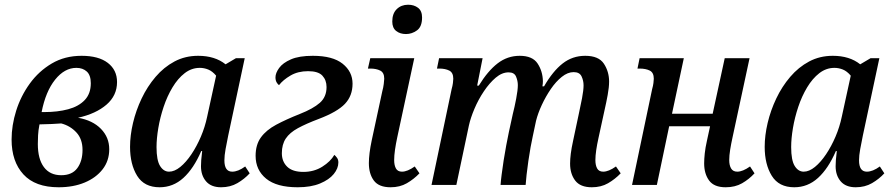

<svg xmlns="http://www.w3.org/2000/svg" viewBox="-20 -782 3780 812"><path d="M228 10Q129 10 79 -44.5Q29 -99 29 -192Q29 -252 48.5 -314Q68 -376 106 -428.5Q144 -481 199 -513.5Q254 -546 325 -546Q397 -546 436 -516Q475 -486 475 -435Q475 -378 430.5 -339.5Q386 -301 310 -284Q372 -273 407 -237Q442 -201 442 -151Q442 -102 414 -66Q386 -30 338 -10Q290 10 228 10ZM303 -495Q253 -495 213 -445Q173 -395 156 -308H167Q224 -308 268.5 -320Q313 -332 338.5 -359Q364 -386 364 -430Q364 -464 347 -479.5Q330 -495 303 -495ZM239 -41Q285 -41 307 -71Q329 -101 329 -148Q329 -194 303 -222Q277 -250 239 -260Q203 -257 147 -256Q142 -230 141 -210Q140 -190 140 -173Q140 -110 165.5 -75.5Q191 -41 239 -41Z M655 10Q590 10 560 -38.5Q530 -87 530 -161Q530 -209 542.5 -262Q555 -315 579 -365.5Q603 -416 638 -457Q673 -498 718 -522Q763 -546 818 -546Q889 -546 934 -510L978 -536H1015L945 -208Q939 -179 934 -151.5Q929 -124 929 -104Q929 -56 962 -56Q987 -56 1017 -78L1036 -49Q1014 -25 984 -7.5Q954 10 915 10Q873 10 851.5 -15Q830 -40 830 -79Q830 -92 831 -105Q832 -118 835 -143H831Q799 -69 755.5 -29.5Q712 10 655 10ZM695 -56Q718 -56 742.5 -76Q767 -96 789.5 -129.5Q812 -163 829.5 -204Q847 -245 856 -288L894 -462Q878 -481 860.5 -488Q843 -495 825 -495Q790 -495 761 -472.5Q732 -450 709.5 -412.5Q687 -375 672 -330Q657 -285 649.5 -240.5Q642 -196 642 -160Q642 -104 657 -80Q672 -56 695 -56Z M1239 10Q1150 10 1105.5 -26.5Q1061 -63 1061 -123Q1061 -170 1083.5 -201Q1106 -232 1148 -254.5Q1190 -277 1248 -300Q1304 -322 1332.5 -347Q1361 -372 1361 -414Q1361 -443 1343.5 -462Q1326 -481 1283 -481Q1240 -481 1208.5 -462.5Q1177 -444 1160 -422Q1155 -425 1150 -433.5Q1145 -442 1145 -455Q1145 -473 1160.5 -494.5Q1176 -516 1210.5 -531Q1245 -546 1303 -546Q1387 -546 1429 -512.5Q1471 -479 1471 -428Q1471 -377 1439 -343Q1407 -309 1328 -279Q1275 -259 1240 -240Q1205 -221 1188.5 -196Q1172 -171 1172 -134Q1172 -99 1194.5 -77Q1217 -55 1263 -55Q1308 -55 1343 -77Q1378 -99 1394 -127Q1399 -123 1405 -115Q1411 -107 1411 -95Q1411 -70 1391.5 -46Q1372 -22 1333.5 -6Q1295 10 1239 10Z M1697 -638Q1672 -638 1655.5 -651Q1639 -664 1639 -691Q1639 -725 1658 -743.5Q1677 -762 1706 -762Q1731 -762 1748 -749Q1765 -736 1765 -708Q1765 -669 1743.5 -653.5Q1722 -638 1697 -638ZM1632 10Q1582 10 1561 -18.5Q1540 -47 1540 -92Q1540 -131 1552 -188L1597 -397Q1601 -411 1603 -427Q1605 -443 1605 -449Q1605 -475 1588 -483.5Q1571 -492 1546 -492H1536L1546 -536H1732L1660 -201Q1654 -173 1650.5 -148.5Q1647 -124 1647 -105Q1647 -83 1654.5 -69.5Q1662 -56 1680 -56Q1703 -56 1734 -78L1754 -49Q1730 -24 1700.5 -7Q1671 10 1632 10Z M2483 10Q2434 10 2412.5 -18.5Q2391 -47 2391 -90Q2391 -109 2394 -132.5Q2397 -156 2404 -188L2428 -301Q2435 -332 2441.5 -366.5Q2448 -401 2448 -421Q2448 -441 2439.5 -459Q2431 -477 2406 -477Q2381 -477 2356 -457Q2331 -437 2309.5 -405.5Q2288 -374 2271.5 -338.5Q2255 -303 2247 -271L2233 -205Q2229 -188 2224 -160Q2219 -132 2214.5 -101Q2210 -70 2207 -43Q2204 -16 2203 0H2097Q2098 -16 2101.5 -43.5Q2105 -71 2110 -103.5Q2115 -136 2121 -167.5Q2127 -199 2132 -223L2149 -301Q2156 -328 2163 -364.5Q2170 -401 2170 -422Q2170 -440 2162.5 -458Q2155 -476 2131 -476Q2103 -476 2076.5 -453.5Q2050 -431 2026.5 -396Q2003 -361 1986.5 -322Q1970 -283 1963 -251L1910 0H1805L1890 -405Q1894 -419 1895.5 -431Q1897 -443 1897 -449Q1897 -475 1880 -483.5Q1863 -492 1838 -492H1828L1837 -536H2021L1998 -420H2005Q2043 -482 2084.5 -514Q2126 -546 2178 -546Q2232 -546 2253.5 -513.5Q2275 -481 2276 -439Q2276 -433 2275.5 -428Q2275 -423 2274 -417H2281Q2318 -481 2359.5 -513.5Q2401 -546 2455 -546Q2512 -546 2534 -512.5Q2556 -479 2556 -437Q2556 -413 2550 -380.5Q2544 -348 2538 -322L2511 -198Q2505 -171 2501.5 -147Q2498 -123 2498 -105Q2498 -83 2505.5 -69.5Q2513 -56 2531 -56Q2554 -56 2585 -78L2605 -49Q2581 -24 2551.5 -7Q2522 10 2483 10Z M3049 10Q3000 10 2979 -18.5Q2958 -47 2958 -91Q2958 -109 2960.5 -133Q2963 -157 2970 -188L2983 -248H2810L2758 0H2653L2738 -405Q2742 -419 2743.5 -431Q2745 -443 2745 -449Q2745 -475 2728 -483.5Q2711 -492 2685 -492H2676L2685 -536H2872L2822 -301H2994L3045 -536H3150L3078 -201Q3072 -174 3068 -149Q3064 -124 3064 -105Q3064 -83 3072 -69.5Q3080 -56 3098 -56Q3121 -56 3152 -78L3171 -49Q3148 -24 3118.5 -7Q3089 10 3049 10Z M3339 10Q3274 10 3244 -38.5Q3214 -87 3214 -161Q3214 -209 3226.5 -262Q3239 -315 3263 -365.5Q3287 -416 3322 -457Q3357 -498 3402 -522Q3447 -546 3502 -546Q3573 -546 3618 -510L3662 -536H3699L3629 -208Q3623 -179 3618 -151.5Q3613 -124 3613 -104Q3613 -56 3646 -56Q3671 -56 3701 -78L3720 -49Q3698 -25 3668 -7.5Q3638 10 3599 10Q3557 10 3535.5 -15Q3514 -40 3514 -79Q3514 -92 3515 -105Q3516 -118 3519 -143H3515Q3483 -69 3439.5 -29.5Q3396 10 3339 10ZM3379 -56Q3402 -56 3426.5 -76Q3451 -96 3473.5 -129.5Q3496 -163 3513.5 -204Q3531 -245 3540 -288L3578 -462Q3562 -481 3544.5 -488Q3527 -495 3509 -495Q3474 -495 3445 -472.5Q3416 -450 3393.5 -412.5Q3371 -375 3356 -330Q3341 -285 3333.5 -240.5Q3326 -196 3326 -160Q3326 -104 3341 -80Q3356 -56 3379 -56Z"/></svg>

Font: Noto Serif SemiCondensed Medium
Style: Italic
Weight: 500
Width: 4
Italic angle: -12°
Designer: Monotype Design Team
Foundry: Monotype Imaging Inc.
Version: Version 2.013